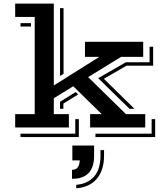

<svg xmlns="http://www.w3.org/2000/svg" viewBox="-20 -701 917 1056"><path d="M63.5 -73.2H170.9V-607.9H63.5V-681.2H275.9V-231L526.4 -388.2H447.3V-471.2H767.6V-388.2H646L464.8 -276.9L672.9 -73.2H778.8V0H475.6V-73.2H539.6L382.8 -226.6L275.9 -160.6V-73.2H358.9V0H63.5ZM310.1 -656.2H329.6V-294.9L310.1 -283.2ZM92.8 -573.7H150.4V-555.2H92.8ZM671.9 -358.4H802.7V-443.8H822.3V-339.8H675.8L551.3 -267.6L719.7 -102.5H692.4L520 -271ZM310.1 -141.1 396.5 -194.8 409.7 -181.6 328.6 -131.3V-102.5H310.1ZM814 34.2V-45.9H833.5V52.7H504.9V34.2ZM394 34.2V-45.9H413.6V52.7H92.8V34.2ZM497.6 99.6V154.8Q497.6 219.7 467 251Q436.5 282.2 380.9 282.2H376V232.9Q396.5 232.9 406.7 220.5Q417 208 418.9 181.2H377.9V99.6ZM399.4 315.4Q461.9 310.5 497.3 270.3Q532.7 230 532.7 154.8V124.5H552.2V154.8Q552.2 198.2 541 230.7Q529.8 263.2 509.8 285.4Q489.7 307.6 461.7 319.8Q433.6 332 399.4 334.5Z"/></svg>

Font: Vast Shadow
Style: Regular
Weight: 400
Designer: Nicole Fally
Foundry: Nicole Fally
Version: Version 1.002